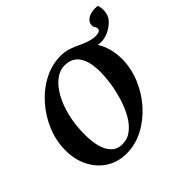

<svg xmlns="http://www.w3.org/2000/svg" viewBox="-170 -894 1095 1095"><g transform="rotate(-45 377.0 -347.0)"><path d="M268.6 9.8Q200.2 9.8 147 -23.9Q93.8 -57.6 64 -116.7Q34.2 -175.8 34.2 -250Q34.2 -325.2 63.5 -396.5Q92.8 -467.8 143.6 -525.4Q194.3 -583 259.8 -617.2Q325.2 -651.4 396.5 -651.4Q430.7 -651.4 460 -641.6Q489.3 -631.8 516.6 -618.2Q552.7 -600.6 578.1 -594.7Q603.5 -588.9 616.2 -588.9Q652.3 -588.9 656.2 -607.4Q658.2 -619.1 649.9 -629.4Q641.6 -639.6 645.5 -658.2Q650.4 -680.7 677.2 -693.8Q704.1 -707 746.1 -703.1Q752 -696.3 753.9 -676.3Q755.9 -656.2 751 -636.7Q746.1 -611.3 723.6 -589.8Q701.2 -568.4 672.4 -555.7Q643.6 -543 618.2 -543Q600.6 -543 589.8 -545.9Q631.8 -479.5 631.8 -390.6Q631.8 -317.4 602.5 -246.1Q573.2 -174.8 522.5 -117.2Q471.7 -59.6 406.2 -24.9Q340.8 9.8 268.6 9.8ZM175.8 -232.4Q175.8 -181.6 186.5 -139.2Q197.3 -96.7 222.7 -70.8Q248 -44.9 290 -44.9Q332 -44.9 365.2 -71.3Q398.4 -97.7 422.4 -140.6Q446.3 -183.6 461.9 -234.9Q477.5 -286.1 484.9 -335.9Q492.2 -385.7 492.2 -424.8Q492.2 -596.7 373 -596.7Q334 -596.7 298.3 -569.3Q262.7 -542 234.9 -492.2Q207 -442.4 191.4 -376.5Q175.8 -310.5 175.8 -232.4Z"/></g></svg>

Font: Crimson Text
Style: Bold Italic
Weight: 700
Italic angle: -11°
Designer: Sebastian Kosch
Foundry: Sebastian Kosch
Version: Version 1.100; ttfautohint (v1.8.4)